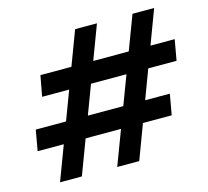

<svg xmlns="http://www.w3.org/2000/svg" viewBox="-104 -840 1038 960"><g transform="rotate(-15 415.5 -360.0)"><path d="M388 0 660 -720H772L502 0ZM92 0 363 -720H476L205 0ZM24 -179 43 -286H737L718 -179ZM116 -436 136 -543H831L812 -436Z"/></g></svg>

Font: DM Sans 11pt SemiBold
Style: Italic
Weight: 600
Italic angle: -10°
Version: Version 4.004;gftools[0.9.30]